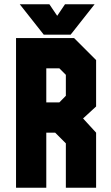

<svg xmlns="http://www.w3.org/2000/svg" viewBox="-20 -878 520 898"><path d="M55 0V-700H326.5L429.5 -597V-380L368.5 -324L429.5 -257.5V0H288V-207.5L238 -257.5H196.5V0ZM196.5 -399H257.5L288 -430V-528L257.5 -558.5H196.5ZM184.5 -716 72.5 -858H211L247.5 -804L284 -858H422.5L310.5 -716Z"/></svg>

Font: Tourney Condensed Black
Style: Regular
Weight: 900
Width: 3
Designer: Tyler Finck
Foundry: Etcetera Type Co
Version: Version 1.010; ttfautohint (v1.8.3)